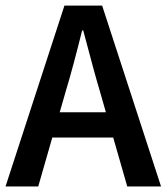

<svg xmlns="http://www.w3.org/2000/svg" viewBox="-22 -674 602 694"><path d="M-2 0 210.9 -653.8H347.2L560.1 0H438L387.2 -176.8H167L116.2 0ZM216.8 -348.1 193.8 -268.1H360.8L337.9 -348.1Q322.8 -397 278.8 -564H274.9Q241.7 -430.2 216.8 -348.1Z"/></svg>

Font: SourceSansPro-Semibold
Style: Regular
Weight: 600
Designer: Paul D. Hunt
Foundry: Adobe Systems Incorporated
Version: Version 2.020;PS 2.0;hotconv 1.0.86;makeotf.lib2.5.63406